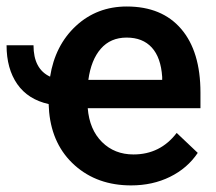

<svg xmlns="http://www.w3.org/2000/svg" viewBox="-46 -558 661 588"><path d="M355.5 9.8Q252 9.8 183.1 -51.5Q114.3 -112.8 104.5 -214.8L103 -239.3Q39.6 -253.4 6.8 -300.5Q-25.9 -347.7 -25.9 -419.4H56.6Q56.6 -346.7 107.4 -323.2Q122.6 -419.4 186.8 -478.8Q251 -538.1 342.3 -538.1Q450.2 -538.1 509 -469.2Q567.9 -400.4 567.9 -274.4V-226.6H222.7Q228 -161.1 266.4 -123Q304.7 -85 362.8 -85Q444.8 -85 495.1 -150.9L559.6 -89.8Q527.8 -42.5 474.6 -16.4Q421.4 9.8 355.5 9.8ZM224.6 -313.5H450.7V-322.3Q446.8 -381.8 418.9 -412.4Q391.1 -442.9 341.8 -442.9Q292.5 -442.9 262.7 -408.7Q232.9 -374.5 224.6 -313.5Z"/></svg>

Font: Roboto-o Medium
Style: Regular
Weight: 500
Designer: Google
Version: Version 2.134; 2016; ttfautohint (v1.6)